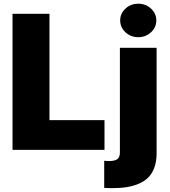

<svg xmlns="http://www.w3.org/2000/svg" viewBox="-20 -801 906 1026"><path d="M46.9 0V-727.3H244.3V-159.1H538.4V0ZM620.7 -545.5H816.8V18.5Q816.8 60.7 805.4 92.9Q794 125 773.8 146Q753.6 166.9 723 180.2Q692.5 193.5 657 199Q621.4 204.5 576.7 204.5Q556.5 204.5 536.9 203.1V58.2Q549.4 59.7 559.7 59.7Q594.1 59.7 607.4 49.2Q620.7 38.7 620.7 14.2ZM787.1 -628.6Q758.9 -602.3 718.8 -602.3Q678.6 -602.3 650.4 -628.6Q622.2 -654.8 622.2 -691.8Q622.2 -728.7 650.4 -755Q678.6 -781.2 718.8 -781.2Q758.9 -781.2 787.1 -755Q815.3 -728.7 815.3 -691.8Q815.3 -654.8 787.1 -628.6Z"/></svg>

Font: Karasuma Gothic
Style: Black
Weight: 900
Designer: Rasmus Andersson / Ryoko Nishizuka
Foundry: Genbu
Version: Version 1.00